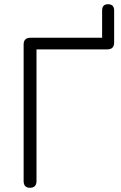

<svg xmlns="http://www.w3.org/2000/svg" viewBox="-20 -884 574 910"><path d="M122 6Q92 6 92 -26V-673Q92 -705 124 -705H464V-834Q464 -864 492 -864Q521 -864 521 -834V-683Q521 -650 489 -650H153V-26Q153 6 122 6Z"/></svg>

Font: Nunito Light
Style: Regular
Weight: 300
Designer: Vernon Adams
Foundry: Vernon Adams
Version: Version 3.601; ttfautohint (v1.8.2.53-6de2)